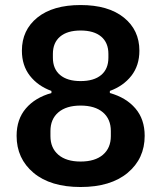

<svg xmlns="http://www.w3.org/2000/svg" viewBox="-20 -730 640 762"><path d="M45.9 -190.9Q45.9 -256.8 82.8 -299.8Q119.6 -342.8 184.1 -360.8V-369.1Q130.4 -388.7 98.6 -429.4Q66.9 -470.2 66.9 -528.8Q66.9 -610.8 128.4 -660.4Q189.9 -710 299.8 -710Q409.7 -710 471.4 -660.4Q533.2 -610.8 533.2 -528.8Q533.2 -470.2 501.5 -429.4Q469.7 -388.7 416 -369.1V-360.8Q480.5 -342.8 517.3 -299.8Q554.2 -256.8 554.2 -190.9Q554.2 -100.6 486.8 -44.2Q419.4 12.2 299.8 12.2Q180.2 12.2 113 -44.2Q45.9 -100.6 45.9 -190.9ZM299.8 -408.2Q353 -408.2 381.6 -432.4Q410.2 -456.5 410.2 -501V-516.1Q410.2 -560.5 381.6 -584.7Q353 -608.9 299.8 -608.9Q247.1 -608.9 218.5 -584.7Q189.9 -560.5 189.9 -516.1V-501Q189.9 -456.5 218.5 -432.4Q247.1 -408.2 299.8 -408.2ZM299.8 -88.9Q356.9 -88.9 388.4 -115.7Q419.9 -142.6 419.9 -189.9V-210Q419.9 -257.3 388.4 -284.2Q356.9 -311 299.8 -311Q243.2 -311 211.7 -284.2Q180.2 -257.3 180.2 -210V-189.9Q180.2 -142.6 211.7 -115.7Q243.2 -88.9 299.8 -88.9Z"/></svg>

Font: Anuphan SemiBold
Style: Bold
Weight: 600
Designer: Mike Abbink, Paul van der Laan, Pieter van Rosmalen, Mint Tantisuwanna
Foundry: Bold Monday; Cadson Demak
Version: Version 3.002;hotconv 1.0.109;makeotfexe 2.5.65596